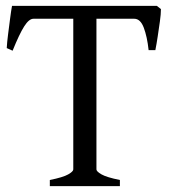

<svg xmlns="http://www.w3.org/2000/svg" viewBox="-20 -635 591 655"><path d="M487 -464Q482 -510 470.5 -540.5Q459 -571 438 -571H253L268 -615H515L529 -604Q529 -587 525.5 -562Q522 -537 518 -510.5Q514 -484 510 -464ZM94 -571Q79 -571 62.5 -545Q46 -519 23 -462L3 -471Q4 -490 7.5 -517.5Q11 -545 14.5 -572Q18 -599 21 -615H327L341 -571ZM150 0V-21Q195 -30 212.5 -40Q230 -50 230 -57V-575Q230 -588 159 -595V-615H378V-595Q346 -591 327.5 -586.5Q309 -582 309 -575V-57Q309 -50 326.5 -40Q344 -30 389 -21V0Z"/></svg>

Font: ChillKai
Style: Regular
Weight: 400
Designer: ChillType
Foundry: 寒蝉字型
Version: Version 2.000